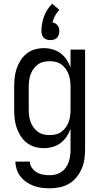

<svg xmlns="http://www.w3.org/2000/svg" viewBox="-20 -786 540 1029"><path d="M248 223Q226 223 204 220.5Q182 218 161.5 210.5Q141 203 122.5 190.5Q104 178 90.5 161Q77 144 70 123Q63 102 62 80H140Q140 98 151 113.5Q162 129 177.5 138Q193 147 211 150Q229 153 248 153Q264 153 280.5 148.5Q297 144 310.5 134.5Q324 125 333.5 111Q343 97 348.5 81Q354 65 356 48.5Q358 32 358 15V-96Q350 -73 336.5 -53Q323 -33 304 -19Q285 -5 262 1.5Q239 8 215 8Q190 8 166 1Q142 -6 122.5 -21.5Q103 -37 90 -58Q77 -79 69 -102.5Q61 -126 58.5 -150.5Q56 -175 56 -200V-320Q56 -345 58.5 -369.5Q61 -394 69 -417.5Q77 -441 90 -462Q103 -483 122.5 -498.5Q142 -514 166 -521Q190 -528 215 -528Q239 -528 262 -521.5Q285 -515 304 -501Q323 -487 336.5 -467Q350 -447 358 -424V-520H436V15Q436 42 432 68.5Q428 95 417.5 119Q407 143 390 164Q373 185 350 198.5Q327 212 300.5 217.5Q274 223 248 223ZM246 -62Q263 -62 279.5 -66Q296 -70 309.5 -80Q323 -90 333 -104Q343 -118 348.5 -134Q354 -150 356 -166.5Q358 -183 358 -200V-320Q358 -337 356 -353.5Q354 -370 348.5 -386Q343 -402 333 -416Q323 -430 309.5 -440Q296 -450 279.5 -454Q263 -458 246 -458Q229 -458 212.5 -454Q196 -450 182.5 -440Q169 -430 159 -416Q149 -402 143.5 -386Q138 -370 136 -353.5Q134 -337 134 -320V-200Q134 -183 136 -166.5Q138 -150 143.5 -134Q149 -118 159 -104Q169 -90 182.5 -80Q196 -70 212.5 -66Q229 -62 246 -62ZM250 -571Q240 -571 230.5 -574Q221 -577 214.5 -583.5Q208 -590 205 -599.5Q202 -609 202 -619Q202 -639 205.5 -659Q209 -679 216 -698Q223 -717 234 -734.5Q245 -752 260 -766L298 -733Q284 -719 275 -701.5Q266 -684 261 -666Q269 -665 276.5 -660.5Q284 -656 289 -649.5Q294 -643 296 -635Q298 -627 298 -619Q298 -609 295 -599.5Q292 -590 285.5 -583.5Q279 -577 269.5 -574Q260 -571 250 -571Z"/></svg>

Font: Iosevka Fixed
Style: Regular
Weight: 400
Monospace: yes
Designer: Belleve Invis
Foundry: Belleve Invis
Version: Version 33.2.4